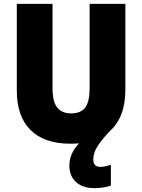

<svg xmlns="http://www.w3.org/2000/svg" viewBox="-20 -800 735 994"><path d="M463 25Q463 47 473 55.5Q483 64 499 64Q511 64 527.5 60.5Q544 57 554 53V161Q537 167 515 170.5Q493 174 469 174Q409 174 374 143Q339 112 339 55Q339 29 350 1Q361 -27 389 -58Q368 -56 345 -56Q210 -56 138.5 -126.5Q67 -197 67 -331V-780H252V-343Q252 -274 276 -243.5Q300 -213 348 -213Q399 -213 421.5 -243.5Q444 -274 444 -344V-780H629V-335Q629 -190 545 -118Q504 -73 483.5 -40.5Q463 -8 463 25Z"/></svg>

Font: Noto Sans Malayalam UI SemiCondensed Black
Style: Regular
Weight: 900
Width: 4
Designer: Jelle Bosma - Monotype Design Team
Foundry: Monotype Imaging Inc.
Version: Version 2.104; ttfautohint (v1.8.4.7-5d5b)